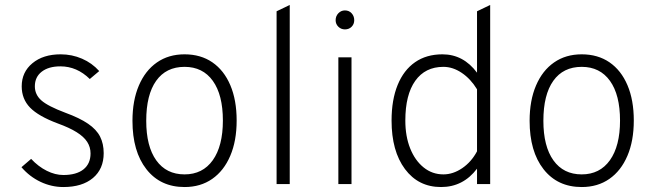

<svg xmlns="http://www.w3.org/2000/svg" viewBox="-20 -742 2638 774"><path d="M235.5 12Q187.5 12 143.2 -9Q99 -30 66.5 -68L105.5 -101.5Q134.5 -70.5 168.5 -53.5Q202.5 -36.5 235.5 -36.5Q288 -36.5 316.5 -59.2Q345 -82 345 -123.5Q345 -149 331.5 -170Q318 -191 288.8 -209.2Q259.5 -227.5 212.5 -244.5Q135 -273.5 101.2 -308.2Q67.5 -343 67.5 -394Q67.5 -451.5 110.8 -487.2Q154 -523 224.5 -523Q270 -523 310.5 -505.5Q351 -488 380 -455.5L342 -423.5Q290 -474.5 223.5 -474.5Q176 -474.5 148.2 -453Q120.5 -431.5 120.5 -394Q120.5 -360.5 146.8 -337.2Q173 -314 243.5 -287.5Q301 -266.5 335 -243.2Q369 -220 383.5 -191.2Q398 -162.5 398 -124.5Q398 -61 354.8 -24.5Q311.5 12 235.5 12Z M724 12Q626.5 12 570.2 -59.8Q514 -131.5 514 -255Q514 -337 539.8 -397.2Q565.5 -457.5 612.5 -490.2Q659.5 -523 724 -523Q789 -523 836 -490.8Q883 -458.5 908.5 -398.5Q934 -338.5 934 -256Q934 -174 908.2 -113.8Q882.5 -53.5 835.5 -20.8Q788.5 12 724 12ZM724 -39Q797 -39 837.8 -96.2Q878.5 -153.5 878.5 -256Q878.5 -359.5 838 -416Q797.5 -472.5 724 -472.5Q649.5 -472.5 609.5 -416.2Q569.5 -360 569.5 -255Q569.5 -152 610 -95.5Q650.5 -39 724 -39Z M1095 0V-696.5L1148 -722V0Z M1344 0V-511H1397V0ZM1370.5 -623.5Q1355 -623.5 1344 -634.2Q1333 -645 1333 -660.5Q1333 -677 1344 -688.5Q1355 -700 1370.5 -700Q1387 -700 1397.5 -688.5Q1408 -677 1408 -660.5Q1408 -645 1397.5 -634.2Q1387 -623.5 1370.5 -623.5Z M1758 12Q1666.5 12 1612.5 -60.5Q1558.5 -133 1558.5 -256Q1558.5 -339.5 1583 -399.5Q1607.5 -459.5 1653.2 -491.2Q1699 -523 1763.5 -523Q1848 -523 1903 -449V-696.5L1956 -722V0H1903V-62Q1847 12 1758 12ZM1767.5 -39Q1806.5 -39 1843.5 -64.2Q1880.5 -89.5 1903 -132V-382Q1877.5 -424 1841.5 -448.2Q1805.5 -472.5 1767.5 -472.5Q1694 -472.5 1654 -416.2Q1614 -360 1614 -256Q1614 -192.5 1633.5 -143.8Q1653 -95 1687.8 -67Q1722.5 -39 1767.5 -39Z M2325 12Q2227.5 12 2171.2 -59.8Q2115 -131.5 2115 -255Q2115 -337 2140.8 -397.2Q2166.5 -457.5 2213.5 -490.2Q2260.5 -523 2325 -523Q2390 -523 2437 -490.8Q2484 -458.5 2509.5 -398.5Q2535 -338.5 2535 -256Q2535 -174 2509.2 -113.8Q2483.5 -53.5 2436.5 -20.8Q2389.5 12 2325 12ZM2325 -39Q2398 -39 2438.8 -96.2Q2479.5 -153.5 2479.5 -256Q2479.5 -359.5 2439 -416Q2398.5 -472.5 2325 -472.5Q2250.5 -472.5 2210.5 -416.2Q2170.5 -360 2170.5 -255Q2170.5 -152 2211 -95.5Q2251.5 -39 2325 -39Z"/></svg>

Font: Overpass ExtraLight
Style: Regular
Weight: 250
Designer: Delve Withrington, Dave Bailey, Thomas Jockin
Foundry: Delve Fonts LLC
Version: Version 4.000